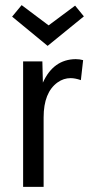

<svg xmlns="http://www.w3.org/2000/svg" viewBox="-20 -730 355 750"><path d="M150.4 0V-271.5Q150.4 -369.1 205.1 -408.2Q228.5 -424.8 255.9 -424.8Q273.4 -424.8 295.9 -417L304.7 -495.1Q291 -499 275.4 -499Q188.5 -498 147.5 -407.2L145.5 -490.2H70.3V0ZM166 -550.8 307.6 -666 273.4 -708 169.9 -630.9 64.5 -710 27.3 -665Z"/></svg>

Font: Yaldevi Colombo Medium
Style: Regular
Weight: 500
Designer: Sol Matas, Denzil Rajitha, Kosala Senevirathne and Pathum Egodawatta
Foundry: Mooniak
Version: Version 1.020 ; ttfautohint (v1.6)